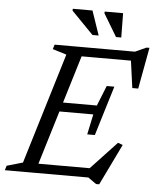

<svg xmlns="http://www.w3.org/2000/svg" viewBox="-78 -921 816 1003"><g transform="rotate(5 330.5 -420.0)"><path d="M250 -629.5 177 -652 184.5 -676H345L139.5 0H-17.5L-10 -24L73.5 -48ZM587 -641.5 608 -627.5H280L296 -676H605.5L664.5 -702.5H679.5L639.5 -485.5H608.5ZM463.5 30.5 420.5 0H89.5L105.5 -49H452.5L409.5 -34.5L559 -194L584.5 -185L480 30.5ZM435 -224H395L417.5 -330.5H190.5L205 -378.5H432L474.5 -484.5H514.5L474.5 -354ZM409.5 -743.5H377L262 -861.5L263 -871H366ZM528 -743.5H500.5L429.5 -862L430 -871H526.5Z"/></g></svg>

Font: Newsreader 16pt 16pt
Style: Italic
Weight: 400
Italic angle: -17°
Version: Version 1.003